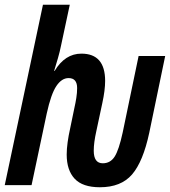

<svg xmlns="http://www.w3.org/2000/svg" viewBox="-26 -780 716 809"><path d="M603 -221 670 -544H558L491 -222Q475 -148 457 -120Q439 -92 407 -92Q369 -92 369 -145Q369 -179 380 -228L405 -345Q417 -400 417 -439Q417 -554 317 -554Q248 -554 204 -481H202Q210 -507 218 -534.5Q226 -562 231 -587L268 -760H155L-6 0H107L171 -302Q189 -384 211.5 -417.5Q234 -451 263 -451Q299 -451 299 -409Q299 -389 295.5 -367Q292 -345 288 -328L269 -236Q263 -210 259 -181Q255 -152 255 -129Q255 -63 288.5 -27Q322 9 395 9Q484 9 530.5 -45Q577 -99 603 -221Z"/></svg>

Font: Noto Sans Display Condensed
Style: Bold Italic
Weight: 700
Width: 3
Designer: Monotype Design team
Foundry: Monotype Imaging Inc.
Version: 1.000